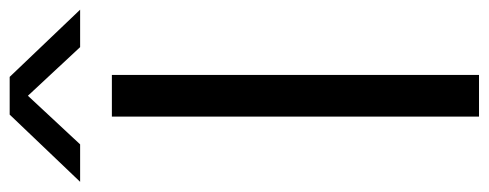

<svg xmlns="http://www.w3.org/2000/svg" viewBox="-360 -666 986 387"><g transform="rotate(-90 132.5 -473.0)"><path d="M90.5 0V-740H174.5V0ZM-41 -804 94.5 -946H170.5L306 -804H230.5L122.5 -920H142.5L34.5 -804Z"/></g></svg>

Font: Encode Sans SemiExpanded
Style: Regular
Weight: 400
Width: 6
Designer: Multiple Designers
Foundry: Impallari Type
Version: Version 3.002